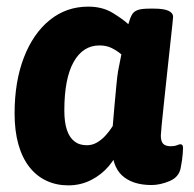

<svg xmlns="http://www.w3.org/2000/svg" viewBox="-20 -550 585 579"><path d="M246 -530Q289 -530 320 -511Q351 -492 367 -477Q372 -495 377.5 -505Q383 -515 394.5 -519.5Q406 -524 432 -524H444Q474 -524 488 -517.5Q502 -511 502 -499Q502 -498 499.5 -473Q497 -448 492.5 -408.5Q488 -369 483.5 -325Q479 -281 474.5 -240.5Q470 -200 467.5 -172.5Q465 -145 465 -141Q465 -124 472 -116.5Q479 -109 495 -109Q506 -109 513.5 -112Q521 -115 524 -115Q532 -115 532 -104Q532 -102 531 -86Q530 -70 525 -44Q520 -16 491.5 -4Q463 8 437 8Q380 8 348.5 -20.5Q317 -49 317 -114V-123L341 -105Q330 -75 308 -49Q286 -23 254.5 -7Q223 9 186 9Q150 9 120 -5Q90 -19 68.5 -46.5Q47 -74 35.5 -114.5Q24 -155 24 -208Q24 -304 52 -376.5Q80 -449 130 -489.5Q180 -530 246 -530ZM280 -413Q255 -413 235.5 -400.5Q216 -388 202 -363Q188 -338 181 -301.5Q174 -265 174 -217Q174 -182 181.5 -159Q189 -136 204 -124Q219 -112 242 -112Q258 -112 272 -120Q286 -128 298 -141Q310 -154 320 -170Q322 -194 325 -228.5Q328 -263 331 -293.5Q334 -324 336 -335Q338 -345 340 -355.5Q342 -366 346 -386Q333 -397 317 -405Q301 -413 280 -413Z"/></svg>

Font: Asap VF Beta
Style: Italic
Weight: 400
Italic angle: -6°
Designer: Pablo Cosgaya
Foundry: Pablo Cosgaya
Version: Version 1.007